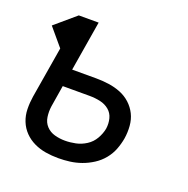

<svg xmlns="http://www.w3.org/2000/svg" viewBox="-101 -615 702 718"><g transform="rotate(20 250.0 -256.0)"><path d="M204 8Q178 8 153.5 4Q129 0 107 -10.5Q85 -21 68.5 -38Q52 -55 43 -77.5Q34 -100 33.5 -125.5Q33 -151 37 -176L71 -380L12 -450L94 -520H173L140 -321H236Q261 -321 286 -317.5Q311 -314 333.5 -305Q356 -296 373.5 -280Q391 -264 401.5 -243Q412 -222 414 -196.5Q416 -171 412 -146Q408 -123 399.5 -101Q391 -79 375.5 -60Q360 -41 339 -27.5Q318 -14 295.5 -6Q273 2 250 5Q227 8 204 8ZM205 -62Q226 -62 247.5 -66.5Q269 -71 288.5 -83.5Q308 -96 319.5 -116Q331 -136 335 -157Q338 -178 333 -197.5Q328 -217 313 -229.5Q298 -242 277.5 -246.5Q257 -251 235 -251H128L114 -165Q111 -144 114 -123Q117 -102 130.5 -87.5Q144 -73 164 -67.5Q184 -62 205 -62Z"/></g></svg>

Font: Iosevka SS18
Style: Italic
Weight: 400
Italic angle: -9°
Monospace: yes
Designer: Belleve Invis
Foundry: Belleve Invis
Version: Version 25.1.1; ttfautohint (v1.8.4)